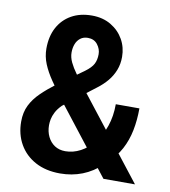

<svg xmlns="http://www.w3.org/2000/svg" viewBox="-82 -792 774 872"><g transform="rotate(10 305.0 -355.5)"><path d="M165.5 -383.3 284.7 -468.8Q312.5 -489.3 322.3 -508.3Q332 -527.3 332 -553.2Q332 -577.1 316.2 -597.7Q300.3 -618.2 271.5 -618.2Q251 -618.2 237.1 -607.4Q223.1 -596.7 216.3 -579.1Q209.5 -561.5 209.5 -540Q209.5 -518.1 220.2 -495.4Q231 -472.7 249.3 -447.5Q267.6 -422.4 290 -393.1L597.2 0H451.7L203.1 -318.8Q170.9 -361.8 146.2 -397.7Q121.6 -433.6 107.7 -467.5Q93.8 -501.5 93.8 -537.6Q93.8 -593.8 115.7 -634.8Q137.7 -675.8 177.7 -698.5Q217.8 -721.2 272 -721.2Q322.8 -721.2 360.4 -698.7Q397.9 -676.3 418.5 -639.9Q439 -603.5 439 -559.6Q439 -526.4 428 -498.3Q417 -470.2 397.5 -446.8Q377.9 -423.3 351.1 -403.3L208 -293.5Q189.9 -275.4 180.9 -257.8Q171.9 -240.2 168.9 -225.1Q166 -210 166 -197.3Q166 -168 177.5 -144.3Q189 -120.6 209.7 -106.9Q230.5 -93.3 258.8 -93.3Q294.9 -93.3 328.6 -111.1Q362.3 -128.9 389.4 -162.4Q416.5 -195.8 432.4 -241.7Q448.2 -287.6 448.2 -343.3H557.1Q557.1 -289.6 547.6 -241.7Q538.1 -193.8 516.4 -153.1Q494.6 -112.3 459 -80.6Q456.1 -77.6 451.4 -72.8Q446.8 -67.9 443.4 -64.9Q402.8 -26.9 355.2 -8.3Q307.6 10.3 252.9 10.3Q187 10.3 138.9 -15.6Q90.8 -41.5 64.7 -87.2Q38.6 -132.8 38.6 -191.4Q38.6 -234.4 54.7 -266.8Q70.8 -299.3 99.4 -327.1Q127.9 -355 165.5 -383.3Z"/></g></svg>

Font: Roboto SemiCondensed SemiBold
Style: Regular
Weight: 600
Width: 4
Designer: Christian Robertson
Foundry: Google
Version: Version 3.009; 2024